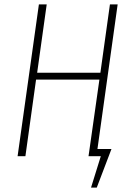

<svg xmlns="http://www.w3.org/2000/svg" viewBox="-20 -702 585 863"><path d="M508.8 -682.1 418 -32.2H481L415 141.1H389.2L433.1 0H377.9L426.8 -344.2H142.1L94.2 0H59.1L154.8 -682.1H189.9L147 -375H431.2L474.1 -682.1Z"/></svg>

Font: Fira Sans Compressed UltraLight
Style: Italic
Weight: 200
Width: 3
Italic angle: -8°
Designer: Carrois Corporate & Edenspiekermann AG
Foundry: Carrois Corporate GbR & Edenspiekermann AG
Version: Version 4.203;PS 004.203;hotconv 1.0.88;makeotf.lib2.5.64775